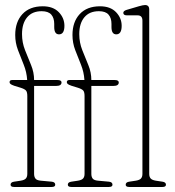

<svg xmlns="http://www.w3.org/2000/svg" viewBox="-20 -743 694 763"><path d="M115.5 -52Q115.5 -40.5 120.8 -33.5Q126 -26.5 141.5 -25L185.5 -21Q199.5 -19.5 199.5 -9Q199.5 0 185.5 0H36Q22 0 22 -9Q22 -19 36 -21L62.5 -25Q77.5 -27.5 83 -34Q88.5 -40.5 88.5 -52V-361.5Q88.5 -377.5 83 -383.5Q77.5 -389.5 61.5 -394.5L37 -402Q25.5 -406 21.8 -409.2Q18 -412.5 18 -416.5Q18 -425 28.5 -425H88Q86 -457 74.2 -486Q62.5 -515 51.5 -543.8Q40.5 -572.5 40.5 -604Q40.5 -656 69.2 -687Q98 -718 150 -718Q191 -718 213.5 -694.8Q236 -671.5 236 -640.5Q236 -606.5 214.5 -606.5Q195.5 -606.5 195.5 -635.5V-648Q195.5 -671.5 183.8 -685Q172 -698.5 145.5 -698.5Q108 -698.5 87.8 -674.2Q67.5 -650 67.5 -607.5Q67.5 -574 79.5 -543.8Q91.5 -513.5 103.5 -484.5Q115.5 -455.5 115.5 -425H208Q224.5 -425 224.5 -415.5Q224.5 -401.5 203 -401.5H115.5ZM343 -52Q343 -40.5 348.2 -33.5Q353.5 -26.5 369 -25L413 -21Q427 -19.5 427 -9Q427 0 413 0H263.5Q249.5 0 249.5 -9Q249.5 -19 263.5 -21L290 -25Q305 -27.5 310.5 -34Q316 -40.5 316 -52V-361.5Q316 -377.5 310.5 -383.5Q305 -389.5 289 -394.5L264.5 -402Q253 -406 249.2 -409.2Q245.5 -412.5 245.5 -416.5Q245.5 -425 256 -425H315.5Q313.5 -457 301.8 -486Q290 -515 279 -543.8Q268 -572.5 268 -604Q268 -656 296.8 -687Q325.5 -718 377.5 -718Q418.5 -718 441 -694.8Q463.5 -671.5 463.5 -640.5Q463.5 -606.5 442 -606.5Q423 -606.5 423 -635.5V-648Q423 -671.5 411.2 -685Q399.5 -698.5 373 -698.5Q335.5 -698.5 315.2 -674.2Q295 -650 295 -607.5Q295 -574 307 -543.8Q319 -513.5 331 -484.5Q343 -455.5 343 -425H435.5Q452 -425 452 -415.5Q452 -401.5 430.5 -401.5H343ZM573 -705V-52Q573 -40.5 578.5 -34Q584 -27.5 599 -25L625.5 -21Q639.5 -19 639.5 -9Q639.5 0 625.5 0H493.5Q479.5 0 479.5 -9Q479.5 -19 493.5 -21L520 -25Q535 -27.5 540.5 -34Q546 -40.5 546 -52V-661Q546 -682 527 -682H484.5Q470 -682 470 -692Q470 -700 484 -704L531.5 -718Q549 -723 556.5 -723Q573 -723 573 -705Z"/></svg>

Font: Fraunces 144pt SuperSoft Thin
Style: Regular
Weight: 100
Version: Version 1.000;[0bf87f6ff]